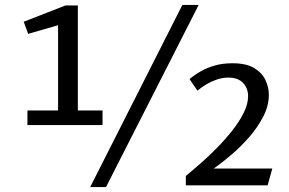

<svg xmlns="http://www.w3.org/2000/svg" viewBox="-20 -750 1169 777"><path d="M718 -730H784L409 7H345ZM91 -303H215V-648L94 -613L76 -662L245 -728H295V-303H395V-244H91ZM732 -38Q732 -38 750 -53Q768 -68 797 -93.5Q826 -119 858 -151.5Q890 -184 919 -220.5Q948 -257 966 -293Q984 -329 984 -361Q984 -393 963.5 -414.5Q943 -436 905 -436Q880 -436 857 -428Q834 -420 816.5 -409.5Q799 -399 789 -391Q779 -383 779 -383L747 -430Q747 -430 759 -439.5Q771 -449 793.5 -462Q816 -475 848 -484.5Q880 -494 921 -494Q976 -494 1008 -475Q1040 -456 1054 -426.5Q1068 -397 1068 -367Q1068 -322 1045.5 -278.5Q1023 -235 990 -197Q957 -159 923.5 -130Q890 -101 867.5 -84.5Q845 -68 845 -68H1082L1063 0H732Z"/></svg>

Font: Rosario Light Light
Style: Regular
Weight: 300
Version: Version 1.101; ttfautohint (v1.8.1.43-b0c9)